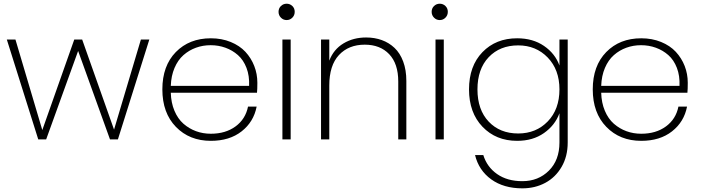

<svg xmlns="http://www.w3.org/2000/svg" viewBox="-20 -758 3814 1044"><path d="M188 0 17.1 -543H64L210 -50.8L383.8 -543H426.8L600.1 -53.2L746.1 -543H792L621.1 0H578.1L404.8 -481L231 0Z M908.7 -291H1334.5Q1336.9 -345.7 1320.3 -388.9Q1303.7 -432.1 1273.7 -458.5Q1243.7 -484.9 1205.8 -498.5Q1168 -512.2 1125.5 -512.2Q1083 -512.2 1045.4 -498.5Q1007.8 -484.9 977.5 -458.3Q947.3 -431.6 929 -388.7Q910.6 -345.7 908.7 -291ZM1375.5 -178.2Q1359.4 -95.2 1293.7 -43.7Q1228 7.8 1126.5 7.8Q1010.3 7.8 936.5 -68.1Q862.8 -144 862.8 -272Q862.8 -399.9 936 -474.9Q1009.3 -549.8 1126.5 -549.8Q1185.5 -549.8 1234.4 -529.8Q1283.2 -509.8 1314.5 -476.1Q1345.7 -442.4 1362.5 -399.2Q1379.4 -356 1379.4 -308.1Q1379.4 -272 1377.4 -253.9H908.7Q910.2 -199.2 928.5 -155.8Q946.8 -112.3 977.3 -85.4Q1007.8 -58.6 1045.7 -44.7Q1083.5 -30.8 1126.5 -30.8Q1206.5 -30.8 1260.7 -70.6Q1314.9 -110.4 1328.6 -178.2Z M1515.6 0V-543H1560.5V0ZM1569.6 -661.9Q1556.6 -648.9 1538.6 -648.9Q1520.5 -648.9 1507.6 -661.9Q1494.6 -674.8 1494.6 -693.8Q1494.6 -712.9 1507.6 -725.3Q1520.5 -737.8 1538.6 -737.8Q1556.6 -737.8 1569.6 -725.3Q1582.5 -712.9 1582.5 -693.8Q1582.5 -674.8 1569.6 -661.9Z M2145.5 0V-314.9Q2145.5 -411.6 2096.2 -463.4Q2046.9 -515.1 1963.4 -515.1Q1875.5 -515.1 1823 -458.7Q1770.5 -402.3 1770.5 -293V0H1725.6V-543H1770.5V-428.2Q1793.9 -489.7 1847.7 -522Q1901.4 -554.2 1970.7 -554.2Q2017.1 -554.2 2056.2 -540Q2095.2 -525.9 2125.2 -497.6Q2155.3 -469.2 2172.4 -423.3Q2189.5 -377.4 2189.5 -317.9V0Z M2348.1 0V-543H2393.1V0ZM2402.1 -661.9Q2389.2 -648.9 2371.1 -648.9Q2353 -648.9 2340.1 -661.9Q2327.1 -674.8 2327.1 -693.8Q2327.1 -712.9 2340.1 -725.3Q2353 -737.8 2371.1 -737.8Q2389.2 -737.8 2402.1 -725.3Q2415 -712.9 2415 -693.8Q2415 -674.8 2402.1 -661.9Z M2530.3 -272Q2530.3 -398.9 2603.3 -474.4Q2676.3 -549.8 2792 -549.8Q2877.4 -549.8 2938 -508.3Q2998.5 -466.8 3022 -401.9V-543H3066.9V17.1Q3066.9 92.3 3033.7 149.4Q3000.5 206.5 2944.8 236.3Q2889.2 266.1 2820.3 266.1Q2718.8 266.1 2651.1 217.3Q2583.5 168.5 2563 85H2607.9Q2627.9 149.9 2683.1 188.5Q2738.3 227.1 2820.3 227.1Q2907.2 227.1 2964.6 169.9Q3022 112.8 3022 17.1V-142.1Q2998 -76.7 2937.7 -34.4Q2877.4 7.8 2792 7.8Q2676.8 7.8 2603.5 -68.8Q2530.3 -145.5 2530.3 -272ZM3022 -272Q3022 -378.9 2958.3 -445.1Q2894.5 -511.2 2797.9 -511.2Q2698.2 -511.2 2637.2 -447Q2576.2 -382.8 2576.2 -272Q2576.2 -161.1 2637.2 -96.7Q2698.2 -32.2 2797.9 -32.2Q2895 -32.2 2958.5 -97.9Q3022 -163.6 3022 -272Z M3249 -291H3674.8Q3677.2 -345.7 3660.6 -388.9Q3644 -432.1 3614 -458.5Q3584 -484.9 3546.1 -498.5Q3508.3 -512.2 3465.8 -512.2Q3423.3 -512.2 3385.7 -498.5Q3348.1 -484.9 3317.9 -458.3Q3287.6 -431.6 3269.3 -388.7Q3251 -345.7 3249 -291ZM3715.8 -178.2Q3699.7 -95.2 3634 -43.7Q3568.4 7.8 3466.8 7.8Q3350.6 7.8 3276.9 -68.1Q3203.1 -144 3203.1 -272Q3203.1 -399.9 3276.4 -474.9Q3349.6 -549.8 3466.8 -549.8Q3525.9 -549.8 3574.7 -529.8Q3623.5 -509.8 3654.8 -476.1Q3686 -442.4 3702.9 -399.2Q3719.7 -356 3719.7 -308.1Q3719.7 -272 3717.8 -253.9H3249Q3250.5 -199.2 3268.8 -155.8Q3287.1 -112.3 3317.6 -85.4Q3348.1 -58.6 3386 -44.7Q3423.8 -30.8 3466.8 -30.8Q3546.9 -30.8 3601.1 -70.6Q3655.3 -110.4 3668.9 -178.2Z"/></svg>

Font: SVN-Poppins ExtraLight
Style: Regular
Weight: 200
Designer: Ninad Kale (Devanagari), Jonny Pinhorn (Latin)
Foundry: Indian Type Foundry
Version: Version 3.002 2017